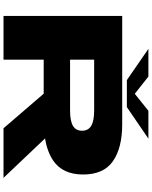

<svg xmlns="http://www.w3.org/2000/svg" viewBox="94 -958 864 1092"><g transform="rotate(90 526.0 -412.0)"><path d="M70.5 0V-675H687.5Q821 -675 896.8 -622.2Q972.5 -569.5 972.5 -452.5Q972.5 -336 892.5 -282Q842 -248.5 767.5 -236L991.5 0H709.5L513 -228.5H319.5V0ZM319.5 -378.5H608Q667.5 -378.5 695.5 -394.8Q723.5 -411 723.5 -447Q723.5 -482 695.5 -498.8Q667.5 -515.5 608 -515.5H319.5ZM435.5 -701.5 258 -824H415.5L513.5 -746.5L610 -824H768.5L589 -701.5Z"/></g></svg>

Font: Anybody UltraExpanded ExtraBold
Style: Regular
Weight: 800
Width: 9
Designer: Tyler Finck
Foundry: Etcetera Type Company
Version: Version 1.010; ttfautohint (v1.8.3) -l 8 -r 50 -G 200 -x 14 